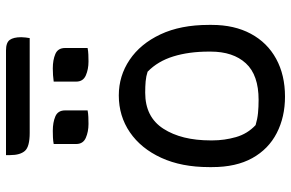

<svg xmlns="http://www.w3.org/2000/svg" viewBox="-185 -774 970 640"><g transform="rotate(-90 300.0 -454.0)"><path d="M302 -543Q367 -543 420.5 -507Q474 -471 505.5 -404Q537 -337 537 -243V-233Q537 -158 507.5 -103Q478 -48 424 -18.5Q370 11 298 11Q230 11 176.5 -16.5Q123 -44 93 -98Q63 -152 63 -232V-242Q63 -334 94 -401.5Q125 -469 179 -506Q233 -543 302 -543ZM311 -455Q230 -455 191 -394.5Q152 -334 152 -237V-231Q152 -191 163 -152.5Q174 -114 203 -87Q223 -81 243 -79Q263 -77 287 -77Q370 -77 409 -119.5Q448 -162 448 -237V-243Q448 -309 432 -361Q416 -413 381 -447Q366 -452 349 -453.5Q332 -455 311 -455ZM140 -760Q150 -762 162 -762.5Q174 -763 184 -763Q212 -763 232 -754.5Q252 -746 252 -722V-647Q242 -645 230 -644.5Q218 -644 207 -644Q181 -644 160.5 -653Q140 -662 140 -685ZM348 -760Q369 -763 392 -763Q420 -763 440 -754.5Q460 -746 460 -722V-647Q450 -645 438 -644.5Q426 -644 415 -644Q389 -644 368.5 -653Q348 -662 348 -685ZM103 -919H452Q478 -919 487 -906.5Q496 -894 496 -868Q496 -861 495 -853.5Q494 -846 493 -840H177Q131 -840 117 -856Q103 -872 103 -905Z"/></g></svg>

Font: Recursive Sn Csl St
Style: Regular
Weight: 400
Version: Version 1.079;hotconv 1.0.112;makeotfexe 2.5.65598; ttfautoh